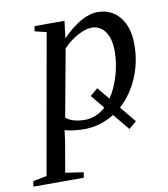

<svg xmlns="http://www.w3.org/2000/svg" viewBox="-137 -538 716 817"><g transform="rotate(-10 220.5 -129.0)"><path d="M113.8 -1 108.4 43 85 178.2 163.1 189.9 159.2 212.9H-58.6L-54.7 189.9L4.4 178.2L111.3 -424.8L61 -437L64.9 -459H194.3L185.1 -384.8Q269.5 -471.2 338.9 -471.2Q397.9 -471.2 433.8 -427.7Q469.7 -384.3 469.7 -308.1Q469.7 -232.4 441.2 -165.8Q412.6 -99.1 362.8 -54.2L419.4 14.2L386.7 42.5L328.1 -28.3Q266.6 9.8 196.8 9.8Q174.3 9.8 150.1 6.6Q126 3.4 113.8 -1ZM125.5 -52.2Q155.8 -28.8 207.5 -28.8Q256.3 -28.8 296.9 -65.9L249 -124.5L281.7 -152.3L325.2 -99.6Q351.6 -138.2 366.9 -190.7Q382.3 -243.2 382.3 -295.4Q382.3 -349.6 360.6 -379.9Q338.9 -410.2 302.2 -410.2Q276.4 -410.2 241.2 -391.1Q206.1 -372.1 178.7 -342.3Z"/></g></svg>

Font: Liberation Serif
Style: Italic
Weight: 400
Italic angle: -16.333°
Designer: Steve Matteson
Foundry: Ascender Corporation
Version: Version 2.1.5